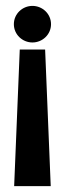

<svg xmlns="http://www.w3.org/2000/svg" viewBox="-20 -621 214 651"><path d="M27 -539C27 -504 56 -477 90 -477C124 -477 153 -504 153 -539C153 -574 124 -601 90 -601C56 -601 27 -574 27 -539ZM28 10H152L133 -453H47Z"/></svg>

Font: Charger Sport
Style: Bd
Weight: 700
Designer: Jasper
Foundry: Cannot Into Space Fonts
Version: Version 1.1